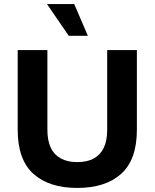

<svg xmlns="http://www.w3.org/2000/svg" viewBox="-20 -914 760 944"><path d="M67 0ZM360 10Q221 10 144 -59.5Q67 -129 67 -276V-668H213V-276Q213 -223 229.5 -188Q246 -153 279 -135Q312 -117 360 -117Q409 -117 441.5 -135Q474 -153 490.5 -188Q507 -223 507 -276V-668H653V-276Q653 -129 576 -59.5Q499 10 360 10ZM318 -738 211 -894H345L412 -738Z"/></svg>

Font: Gantari
Style: Bold
Weight: 700
Designer: Anugrah Pasau
Foundry: Lafontype
Version: Version 1.000; ttfautohint (v1.6)